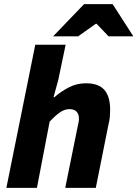

<svg xmlns="http://www.w3.org/2000/svg" viewBox="-20 -916 670 936"><path d="M11 0 152 -698H300L264 -526L241 -442H245Q277 -470 315.5 -490Q354 -510 399 -510Q461 -510 489 -477.5Q517 -445 517 -381Q517 -365 515.5 -346.5Q514 -328 509 -310L447 0H298L357 -291Q360 -306 362.5 -317Q365 -328 365 -337Q365 -360 353 -372Q341 -384 319 -384Q296 -384 274 -369.5Q252 -355 222 -323L160 0ZM239 -739 390 -896H529L630 -739H509L451 -800H447L361 -739Z"/></svg>

Font: Source Sans 3 ExtraBold
Style: Italic
Weight: 800
Italic angle: -11°
Version: Version 3.052;hotconv 1.1.0;makeotfexe 2.6.0